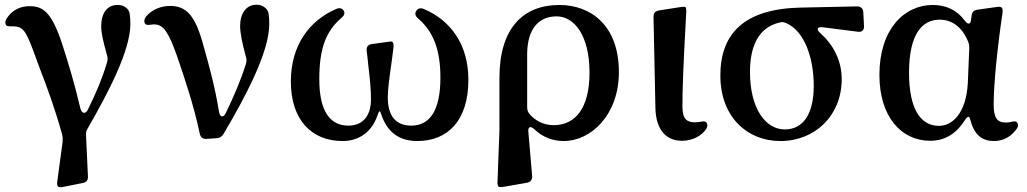

<svg xmlns="http://www.w3.org/2000/svg" viewBox="-20 -572 4332 810"><path d="M4 -469C7 -460 21 -461 31 -461H33C74 -461 87 -448 120 -359L148 -283C177 -208 212 -114 242 -5C245 7 245 16 244 27L222 191C220 204 221 211 225 215C229 218 236 219 249 216L329 200C344 197 352 189 351 173L343 0C342 -13 344 -21 351 -32C436 -180 530 -358 530 -471C530 -488 529 -501 527 -514C525 -526 520 -534 510 -541C500 -548 491 -551 475 -551C434 -551 407 -519 407 -461C407 -431 414 -404 431 -340C435 -328 435 -319 431 -307C411 -240 385 -179 351 -110C341 -89 325 -92 319 -115C294 -223 265 -316 243 -384C198 -522 161 -546 105 -546C70 -546 35 -533 10 -497C2 -486 1 -477 4 -469Z M851 14 894 11C907 10 916 5 923 -7C1014 -161 1116 -351 1116 -471C1116 -488 1115 -502 1113 -516C1110 -528 1105 -535 1095 -542C1085 -549 1076 -552 1062 -552C1019 -552 993 -516 993 -462C993 -433 1002 -389 1017 -334C1021 -322 1021 -313 1017 -301C995 -231 968 -169 933 -96C923 -74 908 -76 904 -100C888 -200 863 -293 840 -373C806 -504 768 -547 698 -547C662 -547 623 -534 596 -502C588 -491 587 -481 591 -474C595 -466 604 -466 618 -468C622 -469 627 -469 631 -469C670 -469 691 -435 726 -338C760 -238 797 -130 823 -7C827 8 836 15 851 14Z M1425 23C1490 23 1547 -11 1572 -84C1579 -106 1583 -108 1588 -91C1613 -13 1666 23 1740 23C1870 23 1956 -64 1956 -236C1956 -385 1880 -487 1768 -534C1754 -540 1743 -537 1736 -526C1729 -515 1732 -504 1744 -494C1809 -438 1838 -361 1838 -244C1838 -101 1790 -42 1715 -42C1649 -42 1616 -84 1616 -161C1616 -196 1623 -246 1630 -295L1634 -324L1640 -372C1641 -385 1639 -392 1636 -395C1632 -398 1625 -397 1613 -395L1548 -386C1532 -384 1525 -373 1527 -357C1530 -335 1532 -314 1534 -294C1540 -244 1545 -198 1545 -153C1545 -78 1506 -42 1450 -42C1376 -42 1327 -97 1327 -238C1327 -367 1355 -441 1421 -497C1433 -507 1436 -517 1430 -527C1423 -538 1412 -540 1398 -534C1287 -486 1207 -383 1207 -228C1207 -66 1295 23 1425 23Z M2087 -244V-22L2079 192C2078 206 2080 212 2083 215C2086 218 2094 218 2106 216L2203 199C2218 196 2226 186 2225 171L2209 -16C2207 -38 2218 -42 2235 -26C2269 6 2311 23 2358 23C2473 23 2591 -87 2591 -268C2591 -464 2473 -551 2340 -551C2187 -551 2087 -453 2087 -244ZM2204 -121V-346C2205 -445 2249 -503 2328 -503C2403 -503 2467 -422 2467 -266C2467 -115 2407 -44 2316 -44C2274 -44 2239 -62 2215 -90C2206 -100 2204 -109 2204 -121Z M2857 22C2901 22 2941 1 2960 -29C2966 -39 2965 -47 2961 -54C2957 -61 2947 -61 2933 -58C2926 -57 2919 -56 2912 -56C2878 -56 2859 -69 2859 -123C2859 -195 2862 -282 2875 -519C2876 -533 2874 -540 2872 -542C2869 -544 2862 -544 2850 -542L2760 -528C2744 -525 2737 -517 2737 -501L2745 -117C2747 -21 2793 22 2857 22Z M3272 23C3419 23 3531 -85 3531 -238C3531 -319 3493 -386 3441 -432C3423 -448 3427 -460 3451 -457L3600 -438C3617 -436 3626 -445 3625 -463L3622 -520C3621 -536 3612 -545 3596 -545L3358 -540C3119 -535 3019 -430 3019 -253C3019 -80 3131 23 3272 23ZM3144 -269C3144 -380 3182 -457 3269 -477C3279 -480 3287 -479 3298 -474C3376 -439 3413 -324 3413 -210C3413 -92 3369 -26 3291 -26C3210 -26 3144 -113 3144 -269Z M3905 22C3956 22 4008 0 4047 -60C4061 -82 4069 -86 4073 -68C4090 -3 4122 23 4174 23C4214 23 4247 3 4268 -27C4277 -39 4276 -48 4271 -55C4266 -62 4257 -61 4243 -57C4237 -56 4231 -55 4224 -55C4187 -55 4172 -74 4172 -132C4172 -216 4188 -375 4209 -515C4211 -528 4210 -536 4206 -540C4202 -544 4194 -544 4181 -542L4103 -531C4089 -529 4080 -521 4079 -506L4077 -491C4075 -469 4064 -466 4050 -485C4017 -530 3971 -551 3915 -551C3795 -551 3690 -449 3690 -256C3690 -81 3781 22 3905 22ZM3815 -265C3815 -431 3872 -489 3944 -489C3993 -489 4037 -462 4064 -397C4069 -386 4069 -377 4069 -366L4063 -222C4056 -93 3997 -41 3941 -41C3864 -41 3815 -112 3815 -265Z"/></svg>

Font: 寒蝉锦书宋Pro Soft
Style: Regular
Weight: 700
Designer: 寒蝉锦书宋{Warren} 思源宋体{Ryoko NISHIZUKA 西塚涼子 (kana & ideographs); Frank Grießhammer (Latin, Greek & Cyrillic); Wenlong ZHANG 
Foundry: Adobe & ChillType
Version: Version 2.000;Glyphs 3.1.1 (3135)